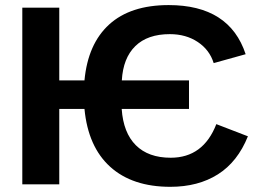

<svg xmlns="http://www.w3.org/2000/svg" viewBox="-20 -718 1016 748"><path d="M66.9 0V-688H210.9V-404.8H309.1Q322.3 -546.9 405.3 -622.6Q488.3 -698.2 637.2 -698.2Q874 -698.2 937 -506.8L812.5 -472.2Q796.4 -523.9 750.5 -554.4Q704.6 -585 641.6 -585Q554.7 -585 507.1 -538.3Q459.5 -491.7 454.6 -404.8H716.3V-293.5H454.1Q460.4 -200.7 509.3 -152.1Q558.1 -103.5 645 -103.5Q772 -103.5 822.8 -234.4L945.8 -187Q905.8 -87.4 828.9 -38.8Q752 9.8 643.6 9.8Q495.6 9.8 409.4 -68.1Q323.2 -146 309.1 -293.5H210.9V0Z"/></svg>

Font: Liberation Sans
Style: Bold
Weight: 700
Designer: Steve Matteson
Foundry: Ascender Corporation
Version: Version 2.1.5